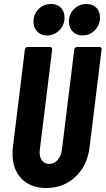

<svg xmlns="http://www.w3.org/2000/svg" viewBox="-20 -936 530 964"><path d="M43 -163Q43 -187 45 -199L105 -688Q106 -693 109.5 -696.5Q113 -700 118 -700H231Q242 -700 242 -688L180 -185Q179 -180 179 -171Q179 -145 192 -129Q205 -113 227 -113Q252 -113 269.5 -133Q287 -153 291 -185L353 -688Q354 -693 357.5 -696.5Q361 -700 366 -700H480Q485 -700 488 -696.5Q491 -693 490 -688L430 -199Q419 -105 359 -48.5Q299 8 212 8Q134 8 88.5 -38.5Q43 -85 43 -163ZM326 -827Q326 -865 351.5 -890.5Q377 -916 414 -916Q445 -916 463.5 -897.5Q482 -879 482 -848Q482 -810 456 -784Q430 -758 394 -758Q364 -758 345 -777.5Q326 -797 326 -827ZM148 -827Q148 -865 173.5 -890.5Q199 -916 236 -916Q267 -916 285.5 -897.5Q304 -879 304 -848Q304 -810 278 -784Q252 -758 216 -758Q186 -758 167 -777.5Q148 -797 148 -827Z"/></svg>

Font: Barlow Condensed
Style: Bold Italic
Weight: 700
Width: 3
Italic angle: -7°
Designer: Jeremy Tribby
Foundry: Tribby Type
Version: Version 1.408